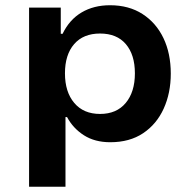

<svg xmlns="http://www.w3.org/2000/svg" viewBox="-20 -533 736 733"><path d="M91 180V-504H212V-404H219Q245 -458 291.5 -485.5Q338 -513 400 -513Q472 -513 524 -479.5Q576 -446 604 -387.5Q632 -329 632 -252Q632 -178 605 -118.5Q578 -59 526.5 -24.5Q475 10 401 10Q342 10 300.5 -16.5Q259 -43 236 -86H230V180ZM362 -98Q425 -98 460 -140Q495 -182 495 -253Q495 -324 460.5 -364.5Q426 -405 362 -405Q298 -405 263 -364.5Q228 -324 228 -253Q228 -182 263.5 -140Q299 -98 362 -98Z"/></svg>

Font: Nunito Sans 6pt
Style: Bold
Weight: 700
Version: Version 3.101;gftools[0.9.27]